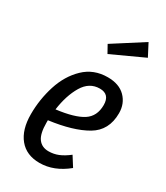

<svg xmlns="http://www.w3.org/2000/svg" viewBox="-200 -879 840 974"><g transform="rotate(30 220.0 -392.0)"><path d="M128 -197V-183Q128 -118 149 -90Q170 -62 209 -62Q239 -62 266 -73Q293 -84 324 -108L360 -51Q283 12 199 12Q122 12 80 -39Q38 -90 38 -181Q38 -267 64 -349Q90 -431 145.5 -484.5Q201 -538 283 -538Q350 -538 386.5 -501Q423 -464 423 -408Q423 -307 344.5 -261Q266 -215 128 -197ZM134 -264Q239 -277 287 -308Q335 -339 335 -405Q335 -468 277 -468Q216 -468 181 -409.5Q146 -351 134 -264ZM409 -725 222 -639 197 -684 372 -796Z"/></g></svg>

Font: Fira Sans Compressed
Style: Italic
Weight: 400
Width: 1
Italic angle: -8°
Designer: bBox Type GmbH & Carrois Corporate GbR & Edenspiekermann AG
Foundry: bBox Type GmbH & Carrois Corporate GbR & Edenspiekermann AG
Version: Version 4.301